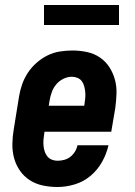

<svg xmlns="http://www.w3.org/2000/svg" viewBox="-20 -740 540 768"><path d="M210 8Q180 8 151.5 2Q123 -4 99.5 -19Q76 -34 60 -57Q44 -80 36.5 -107Q29 -134 29.5 -164Q30 -194 35 -223L56 -353Q60 -378 68.5 -402.5Q77 -427 91.5 -449Q106 -471 126.5 -489Q147 -507 170.5 -518.5Q194 -530 219.5 -534Q245 -538 270 -538Q299 -538 327.5 -532Q356 -526 379 -510.5Q402 -495 417 -472Q432 -449 439.5 -422Q447 -395 446 -365.5Q445 -336 441 -307L425 -213H158L157 -206Q155 -194 154 -182Q153 -170 154 -158Q155 -146 158.5 -135Q162 -124 169 -115Q176 -106 187 -101.5Q198 -97 210 -97Q223 -97 236.5 -100.5Q250 -104 261 -112.5Q272 -121 279.5 -133Q287 -145 290 -159H414Q406 -124 388 -92Q370 -60 342 -36.5Q314 -13 279 -2.5Q244 8 210 8ZM175 -317H317L318 -324Q320 -336 321 -348Q322 -360 321 -371.5Q320 -383 317 -394.5Q314 -406 307.5 -415Q301 -424 290 -428.5Q279 -433 267 -433Q250 -433 233 -424.5Q216 -416 204.5 -402Q193 -388 187 -371Q181 -354 178 -336ZM156 -640V-720H456V-640Z"/></svg>

Font: Iosevka Curly Slab XBdObl
Style: Regular
Weight: 800
Italic angle: -9°
Monospace: yes
Designer: Belleve Invis
Foundry: Belleve Invis
Version: Version 11.1.0; ttfautohint (v1.8.3)